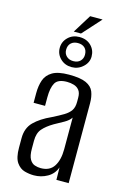

<svg xmlns="http://www.w3.org/2000/svg" viewBox="-123 -860 605 924"><g transform="rotate(15 179.5 -398.0)"><path d="M143 7Q120 7 96.5 0.5Q73 -6 56.5 -29.5Q40 -53 40 -103V-151Q40 -201 70.5 -231.5Q101 -262 154 -286Q188 -303 209.5 -316Q231 -329 242 -345Q253 -361 253 -388V-409Q253 -433 243 -446Q233 -459 216.5 -464Q200 -469 182 -469Q137 -469 123 -444.5Q109 -420 109 -372V-330H52V-378Q52 -415 62 -443.5Q72 -472 100 -488.5Q128 -505 182 -505Q239 -505 267.5 -492Q296 -479 305.5 -455Q315 -431 315 -398V0H254L253 -62Q241 -28 210 -10.5Q179 7 143 7ZM166 -35Q211 -35 231.5 -67Q252 -99 252 -152V-310Q242 -294 219 -281Q196 -268 172 -255Q138 -235 119.5 -213.5Q101 -192 101 -154V-115Q101 -79 111 -62Q121 -45 136 -40Q151 -35 166 -35ZM184 -543Q150 -543 127.5 -565Q105 -587 105 -618Q105 -649 127.5 -671Q150 -693 184 -693Q220 -693 242 -671Q264 -649 264 -617Q264 -587 240 -565Q216 -543 184 -543ZM184 -573Q206 -573 218.5 -585.5Q231 -598 231 -617Q231 -639 218.5 -651Q206 -663 184 -663Q163 -663 150 -651Q137 -639 137 -617Q137 -598 150 -585.5Q163 -573 184 -573ZM150 -711 207 -803H269L186 -711Z"/></g></svg>

Font: Alumni Sans Thin
Style: Regular
Weight: 400
Version: Version 1.018